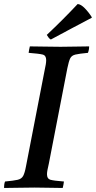

<svg xmlns="http://www.w3.org/2000/svg" viewBox="-32 -931 475 952"><path d="M-12 1Q-12 -6 -11 -15Q-10 -24 -7 -31Q36 -35 55.5 -39.5Q75 -44 83 -59Q91 -74 97 -107L189 -581Q193 -599 195 -611.5Q197 -624 197 -633Q197 -656 179.5 -660.5Q162 -665 110 -669Q112 -685 116 -701Q145 -701 188 -700Q231 -699 268 -699Q302 -699 342 -700Q382 -701 410 -701Q410 -684 404 -669Q361 -665 342 -660.5Q323 -656 316 -641.5Q309 -627 302 -593L210 -119Q206 -101 203.5 -89Q201 -77 201 -67Q201 -45 217 -40Q233 -35 285 -31Q284 -24 282.5 -15Q281 -6 279 1Q250 1 212 0Q174 -1 139 -1Q102 -1 59 0Q16 1 -12 1ZM423 -846V-843Q378 -820 325.5 -791.5Q273 -763 220 -735Q213 -739 209 -744.5Q205 -750 200 -758Q280 -833 353 -911Q369 -910 388.5 -890Q408 -870 423 -846Z"/></svg>

Font: Tiro Gurmukhi
Style: Italic
Weight: 400
Italic angle: -11°
Designer: Gurmukhi: John Hudson & Fiona Ross, assisted by Paul Hanslow. Latin: John Hudson with Paul Hanslow, assisted by Kaja Soj
Foundry: Tiro Typeworks Ltd.
Version: Version 1.52